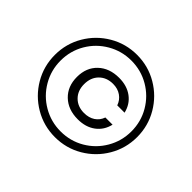

<svg xmlns="http://www.w3.org/2000/svg" viewBox="-154 -944 1188 1188"><g transform="rotate(45 440.0 -350.0)"><path d="M750 -350Q750 -435 708.5 -506Q667 -577 596 -618.5Q525 -660 440 -660Q356 -660 284.5 -618.5Q213 -577 171.5 -506Q130 -435 130 -350Q130 -266 171.5 -194.5Q213 -123 284.5 -81.5Q356 -40 440 -40Q525 -40 596 -81.5Q667 -123 708.5 -194.5Q750 -266 750 -350ZM800 -350Q800 -252 751.5 -169.5Q703 -87 620.5 -38.5Q538 10 440 10Q342 10 259.5 -38.5Q177 -87 128.5 -169.5Q80 -252 80 -350Q80 -448 128.5 -530.5Q177 -613 259.5 -661.5Q342 -710 440 -710Q538 -710 620.5 -661.5Q703 -613 751.5 -530.5Q800 -448 800 -350ZM462 -168Q377 -168 325 -218Q273 -268 273 -350Q273 -432 325 -481.5Q377 -531 462 -531Q531 -531 577.5 -496.5Q624 -462 638 -402H574Q562 -437 532.5 -457.5Q503 -478 462 -478Q406 -478 371 -443Q336 -408 336 -350Q336 -293 371 -258Q406 -223 462 -223Q504 -223 533.5 -242.5Q563 -262 575 -297H638Q624 -237 577.5 -202.5Q531 -168 462 -168Z"/></g></svg>

Font: Goli
Style: Regular
Weight: 400
Designer: jaikishan Patel
Foundry: MagicType
Version: Version 1.000